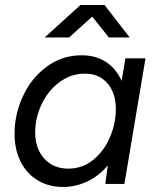

<svg xmlns="http://www.w3.org/2000/svg" viewBox="-20 -732 627 764"><path d="M409 -74Q374 -32 327.5 -10Q281 12 231 12Q174 12 130 -14.5Q86 -41 62 -89Q38 -137 38 -199Q38 -279 72 -351Q106 -423 167 -467.5Q228 -512 305 -512Q362 -512 402.5 -485Q443 -458 464 -410L479 -500H559L475 0H399ZM252 -61Q308 -61 351 -96Q394 -131 417.5 -186Q441 -241 441 -298Q441 -362 407.5 -400.5Q374 -439 319 -439Q262 -439 216.5 -405Q171 -371 145.5 -317Q120 -263 120 -205Q120 -141 156 -101Q192 -61 252 -61ZM300 -712H396L496 -583H413L347 -666L255 -583H158Z"/></svg>

Font: Oak Sans
Style: Italic
Weight: 400
Italic angle: -9.49998°
Foundry: Erik Kennedy, Walven
Version: Version 1.000